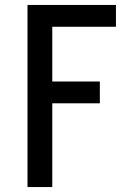

<svg xmlns="http://www.w3.org/2000/svg" viewBox="-20 -755 540 775"><path d="M91 0V-735H448V-647H191V-426H383V-338H191V0Z"/></svg>

Font: Iosevka Curly Semibold
Style: Regular
Weight: 600
Monospace: yes
Designer: Belleve Invis
Foundry: Belleve Invis
Version: Version 22.1.2; ttfautohint (v1.8.4)